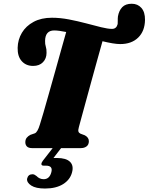

<svg xmlns="http://www.w3.org/2000/svg" viewBox="-20 -810 813 1050"><path d="M411.5 -115.5Q406.5 -98 409 -90.5Q411.5 -83 420 -79L444 -70Q466 -58 466 -38Q466 -19 453.5 -9.5Q441 0 422 0H156Q136 0 127.2 -9Q118.5 -18 118.5 -32Q118.5 -47 126 -56.5Q133.5 -66 146 -72.5L170.5 -81Q185.5 -87 198 -128.5Q204.5 -148.5 217.8 -194.2Q231 -240 248 -300.2Q265 -360.5 282.8 -423.8Q300.5 -487 316 -542.8Q331.5 -598.5 342 -635Q322.5 -639 306 -641.2Q289.5 -643.5 276.5 -643.5Q227.5 -643.5 226.5 -586.5Q226 -568.5 230.5 -555Q235 -541.5 234.5 -521Q234.5 -490 215 -469.8Q195.5 -449.5 161 -449.5Q122.5 -449.5 99 -475.5Q75.5 -501.5 76.5 -548.5Q77.5 -593.5 99.8 -630.8Q122 -668 163.8 -690.5Q205.5 -713 264 -713Q308.5 -713 356.8 -703.8Q405 -694.5 450.2 -682.5Q495.5 -670.5 532.8 -661.2Q570 -652 592.5 -652Q617 -652 623.5 -678.5Q624.5 -687 624 -697Q623.5 -707 625 -720.5Q630.5 -752 648.5 -770.8Q666.5 -789.5 700.5 -789.5Q733 -789.5 753.2 -766.8Q773.5 -744 773 -701Q772 -640 735.8 -604.5Q699.5 -569 637.5 -569Q619.5 -569 594.5 -573.2Q569.5 -577.5 540.5 -584.5Q528 -540 512.5 -484.2Q497 -428.5 481 -370.2Q465 -312 450.8 -259.8Q436.5 -207.5 426 -169Q415.5 -130.5 411.5 -115.5ZM273.5 -7H319.5L272.5 54Q281 54 291.5 54Q341.5 54 362.8 74.8Q384 95.5 374 132.5Q363.5 173 325 197Q286.5 221 226 221Q176 221 151 204.8Q126 188.5 128 168Q133.5 143.5 156 143Q163.5 142.5 168.8 145.5Q174 148.5 179.5 152.5Q196 170 219 170Q251 170 261 131Q270 96 231.5 96H219.5Q207.5 96 206.5 88.5Q205.5 81 214 69.5Z"/></svg>

Font: Fraunces 72pt Soft Black
Style: Italic
Weight: 900
Italic angle: -16°
Version: Version 1.000;[b76b70a41]